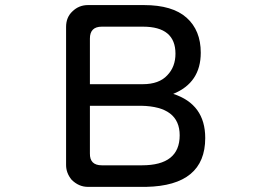

<svg xmlns="http://www.w3.org/2000/svg" viewBox="-20 -728 1040 756"><path d="M261.7 -20.5Q240.2 -46.9 240.2 -78.1V-622.1Q240.2 -660.2 265.6 -683.6Q291 -708 326.2 -708H546.9Q659.2 -708 714.8 -658.2Q770.5 -608.4 770.5 -520.5Q770.5 -402.3 662.1 -358.4Q788.1 -317.4 788.1 -184.6Q788.1 2.9 555.7 7.8H326.2Q290 7.8 261.7 -20.5ZM638.7 -431.6Q670.9 -464.8 670.9 -516.6Q670.9 -623 543 -623H380.9Q334 -623 334 -576.2V-396.5H542Q606.4 -396.5 638.7 -431.6ZM687.5 -195.3Q687.5 -308.6 536.1 -311.5H334V-124Q333 -77.1 380.9 -77.1H539.1Q687.5 -77.1 687.5 -195.3Z"/></svg>

Font: KTXP_ComRound
Style: Medium
Weight: 500
Version: Version 1.01;May 16, 2022;FontCreator 13.0.0.2683 64-bit